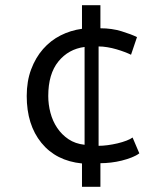

<svg xmlns="http://www.w3.org/2000/svg" viewBox="-20 -620 640 740"><path d="M517 -29Q505 -20 487 -13Q469 -6 449 -1Q429 4 407.5 6.5Q386 9 367 9V100H296V10Q196 0 139.5 -69.5Q83 -139 83 -250Q83 -307 100 -352.5Q117 -398 146 -431Q175 -464 213.5 -483.5Q252 -503 296 -509V-600H367V-511Q411 -511 448.5 -499.5Q486 -488 508 -477L485 -409Q475 -414 460.5 -419.5Q446 -425 429 -430Q412 -435 394 -438Q376 -441 360 -441V-58Q376 -58 395 -60.5Q414 -63 433 -67.5Q452 -72 467.5 -78Q483 -84 491 -90ZM166 -250Q166 -217 174.5 -185Q183 -153 200.5 -127Q218 -101 244 -83.5Q270 -66 306 -62V-439Q244 -431 205 -383Q166 -335 166 -250Z"/></svg>

Font: PT Mono
Style: Regular
Weight: 400
Monospace: yes
Designer: A.Korolkova, I.Chaeva
Foundry: ParaType Ltd
Version: Version 1.001W OFL